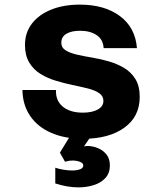

<svg xmlns="http://www.w3.org/2000/svg" viewBox="-20 -588 690 830"><path d="M339 12Q261 12 202 -13.5Q143 -39 110.5 -86.5Q78 -134 77 -199H222Q220 -153 251.5 -127Q283 -101 338 -101Q378 -101 402.5 -114.5Q427 -128 427 -152Q427 -173 408.5 -185.5Q390 -198 360 -205.5Q330 -213 294 -220.5Q258 -228 221.5 -239Q185 -250 155 -268.5Q125 -287 106.5 -317.5Q88 -348 88 -394Q88 -447 118 -486Q148 -525 201.5 -546.5Q255 -568 325 -568Q432 -568 498.5 -518.5Q565 -469 572 -380H428Q426 -417 398 -436Q370 -455 326 -455Q289 -455 267 -442Q245 -429 245 -403Q245 -382 263.5 -370.5Q282 -359 312 -352Q342 -345 378.5 -339Q415 -333 451 -322.5Q487 -312 517 -294Q547 -276 565.5 -246Q584 -216 584 -169Q584 -84 517.5 -36Q451 12 339 12ZM318 222Q295 222 269 217.5Q243 213 219 205V137Q233 142 253.5 145.5Q274 149 292 149Q311 149 325.5 144Q340 139 340 127Q340 117 325.5 111.5Q311 106 294 106Q285 106 276.5 107.5Q268 109 261 111L239 72L300 -28L377 -5L343 45Q347 44 350.5 43.5Q354 43 357 43Q380 43 402.5 52Q425 61 440 79.5Q455 98 455 127Q455 160 436 181Q417 202 386 212Q355 222 318 222Z"/></svg>

Font: Azeret Mono Thin
Style: Bold
Weight: 700
Version: Version 1.002